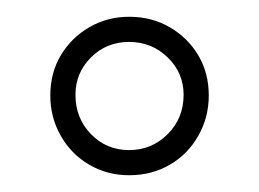

<svg xmlns="http://www.w3.org/2000/svg" viewBox="-20 -738 309 229"><path d="M134 -718Q161 -718 182.5 -705.5Q204 -693 216.5 -672Q229 -651 229 -624Q229 -598 216.5 -576Q204 -554 182.5 -541.5Q161 -529 134 -529Q108 -529 86.5 -541.5Q65 -554 52.5 -576Q40 -598 40 -624Q40 -651 52.5 -672Q65 -693 86.5 -705.5Q108 -718 134 -718ZM134 -688Q107 -688 88.5 -669.5Q70 -651 70 -625Q70 -597 88.5 -578Q107 -559 134 -559Q161 -559 180 -578Q199 -597 199 -625Q199 -651 180 -669.5Q161 -688 134 -688Z"/></svg>

Font: Kalnia
Style: Bold
Weight: 700
Designer: Frida Medrano
Foundry: Frida Medrano
Version: Version 1.105